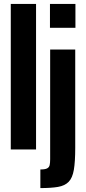

<svg xmlns="http://www.w3.org/2000/svg" viewBox="-20 -763 441 980"><path d="M35 0V-743H164V0ZM235 -621V-743H365V-621ZM186 197V102Q210 102 220.5 96.5Q231 91 233.5 79.5Q236 68 236 50V-510H364V-9Q364 62 357 103.5Q350 145 330.5 165Q311 185 276 191Q241 197 186 197Z"/></svg>

Font: Saira ExtraCondensed ExtraBold
Style: Regular
Weight: 800
Width: 2
Designer: Hector Gatti with collaboration of the Omnibus-Type team
Foundry: Omnibus-Type
Version: Version 1.101